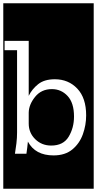

<svg xmlns="http://www.w3.org/2000/svg" viewBox="-32 -937 591 1170"><path d="M-12 213V-917H539V213ZM493 -234Q493 -340 439 -397Q385 -454 302 -454Q238 -454 200.5 -424Q163 -394 143 -353V-688H-4V-631H72V-130Q72 -97 68 -63Q64 -29 59 0H129Q130 -4 134 -37Q138 -70 138 -74Q183 10 294 10Q365 10 409 -26.5Q453 -63 473 -119Q493 -175 493 -234ZM419 -227Q419 -158 386.5 -104Q354 -50 280 -50Q222 -50 182.5 -89Q143 -128 143 -184V-251Q144 -300 182 -347Q220 -394 284 -394Q341 -394 380 -352Q419 -310 419 -227Z"/></svg>

Font: Zilla Slab Highlight
Style: Regular
Weight: 400
Designer: Typotheque Type Foundry
Foundry: Typotheque type foundry
Version: Version 1.1; 2017; ttfautohint (v1.6)